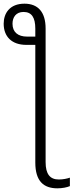

<svg xmlns="http://www.w3.org/2000/svg" viewBox="-29 -785 400 1044"><path d="M104 -765C24 -765 -9 -713 -9 -656C-9 -586 35 -541 114 -541H163V99C163 201 209 239 283 239C309 239 335 234 351 227V181C337 186 314 191 291 191C243 191 219 162 219 96V-630C219 -719 178 -765 104 -765ZM99 -720C143 -720 163 -690 163 -629V-586H118C69 -586 39 -610 39 -656C39 -691 58 -720 99 -720Z"/></svg>

Font: Noto Sans SemiCondensed Light
Style: Regular
Weight: 300
Width: 4
Designer: Monotype Design Team
Foundry: Monotype Imaging Inc.
Version: Version 2.013